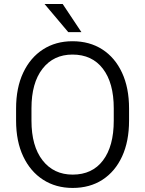

<svg xmlns="http://www.w3.org/2000/svg" viewBox="-20 -926 723 956"><path d="M622.6 -385.7V-325.2Q622.6 -222.2 587.9 -147Q553.2 -71.8 490.2 -31Q427.2 9.8 341.8 9.8Q258.3 9.8 194.8 -31Q131.3 -71.8 95.7 -147Q60.1 -222.2 60.1 -325.2V-385.7Q60.1 -488.8 95.5 -564Q130.9 -639.2 194.1 -679.9Q257.3 -720.7 340.8 -720.7Q426.3 -720.7 489.5 -679.9Q552.7 -639.2 587.6 -564Q622.6 -488.8 622.6 -385.7ZM546.4 -325.2V-386.7Q546.4 -513.2 492.4 -583.7Q438.5 -654.3 340.8 -654.3Q246.6 -654.3 191.7 -583.7Q136.7 -513.2 136.7 -386.7V-325.2Q136.7 -198.2 192.1 -127.4Q247.6 -56.6 341.8 -56.6Q439.5 -56.6 492.9 -127.4Q546.4 -198.2 546.4 -325.2ZM292 -906.2 385.3 -766.1H319.8L201.7 -906.2Z"/></svg>

Font: Vazirmatn RD UI Light
Style: Regular
Weight: 300
Designer: Saber Rastikerdar
Foundry: Saber Rastikerdar
Version: Version 33.003